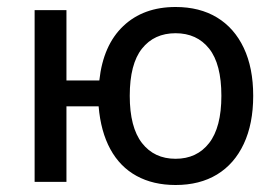

<svg xmlns="http://www.w3.org/2000/svg" viewBox="-20 -520 797 549"><path d="M482 9Q418 9 370.5 -17Q323 -43 295.5 -93.5Q268 -144 262 -216H170V0H79V-491H170V-290H264Q275 -391 332.5 -445.5Q390 -500 482 -500Q551 -500 600.5 -470Q650 -440 677 -383Q704 -326 704 -246Q704 -166 677 -108.5Q650 -51 600.5 -21Q551 9 482 9ZM482 -66Q543 -66 578 -111Q613 -156 613 -246Q613 -337 578 -381Q543 -425 482 -425Q421 -425 386 -381Q351 -337 351 -246Q351 -156 386 -111Q421 -66 482 -66Z"/></svg>

Font: Nunito Sans 10pt SemiCondensed Medium
Style: Regular
Weight: 500
Width: 4
Designer: Vernon Adams
Foundry: Vernon Adams
Version: Version 3.101;gftools[0.9.27]